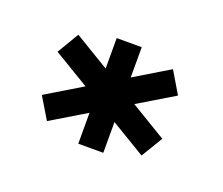

<svg xmlns="http://www.w3.org/2000/svg" viewBox="-50 -839 381 328"><g transform="rotate(20 140.5 -675.0)"><path d="M223.5 -597 247 -636 51.5 -754 28 -714.5ZM51.5 -597 247 -714.5 223.5 -754 28 -636ZM115 -579H160.5V-771H115Z"/></g></svg>

Font: Anybody Thin SemiBold
Style: Regular
Weight: 600
Version: Version 1.113;gftools[0.9.25]